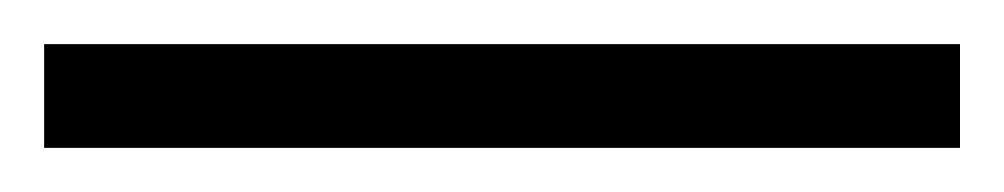

<svg xmlns="http://www.w3.org/2000/svg" viewBox="-22 70 455 87"><path d="M-2 90V137H413V90Z"/></svg>

Font: Noto Sans Gurmukhi Light
Style: Regular
Weight: 300
Designer: Jelle Bosma - Monotype Design Team
Foundry: Monotype Imaging Inc.
Version: Version 2.004